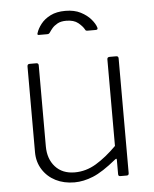

<svg xmlns="http://www.w3.org/2000/svg" viewBox="-54 -795 680 850"><g transform="rotate(-5 286.5 -370.0)"><path d="M248 -34Q298 -34 343 -61Q388 -88 435 -135V-520Q435 -530 446 -530H475Q485 -530 485 -520V-10Q485 0 476 0H447Q438 0 438 -9V-72Q438 -77 436.5 -78Q435 -79 430 -75Q369 -25 326 -7.5Q283 10 243 10Q196 10 159.5 -8.5Q123 -27 101.5 -61Q80 -95 80 -138V-519Q80 -530 90 -530H120Q130 -530 130 -520V-160Q130 -104 161.5 -69Q193 -34 248 -34ZM395 -654H358Q354 -654 352 -655Q350 -656 348 -660Q340 -675 321 -690.5Q302 -706 268 -706Q244 -706 229 -697.5Q214 -689 205.5 -679Q197 -669 192 -661Q189 -657 186.5 -655.5Q184 -654 179 -654H141Q137 -654 136.5 -657Q136 -660 137 -662Q143 -682 159 -702.5Q175 -723 202 -736.5Q229 -750 268 -750Q308 -750 336 -735.5Q364 -721 381 -701Q398 -681 403 -664Q406 -654 395 -654Z"/></g></svg>

Font: Libre Franklin Thin ExtraLight
Style: Regular
Weight: 250
Version: Version 3.000